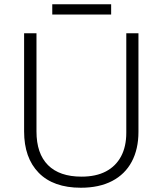

<svg xmlns="http://www.w3.org/2000/svg" viewBox="-20 -870 762 900"><path d="M629 -252Q629 -171 597.5 -112Q566 -53 505.5 -21.5Q445 10 359 10Q230 10 161.5 -60Q93 -130 93 -254V-714H151V-254Q151 -150 205 -96Q259 -42 362 -42Q430 -42 476.5 -66.5Q523 -91 547.5 -137Q572 -183 572 -248V-714H629ZM501 -850V-802H225V-850Z"/></svg>

Font: Noto Sans Georgian Light
Style: Regular
Weight: 300
Version: Version 2.002